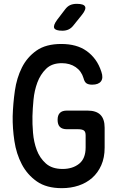

<svg xmlns="http://www.w3.org/2000/svg" viewBox="-20 -970 640 1000"><path d="M426 -265Q426 -285 416 -291Q406 -297 386 -297H328Q304 -297 292 -309Q280 -321 280 -346Q280 -370 292 -382Q304 -394 328 -394H436Q481 -394 503 -372Q525 -350 525 -305V-201Q525 -149 507.5 -109.5Q490 -70 460 -43.5Q430 -17 389.5 -3.5Q349 10 302 10Q222 10 172 -25Q122 -60 93.5 -114.5Q65 -169 55 -235.5Q45 -302 46 -365Q48 -431 57.5 -497.5Q67 -564 94 -618Q121 -672 170 -706.5Q219 -741 299 -741Q339 -741 372 -732Q405 -723 431 -704.5Q457 -686 476.5 -659.5Q496 -633 508 -596Q519 -564 506 -546.5Q493 -529 460 -529Q441 -529 430.5 -536Q420 -543 415 -563Q404 -600 374 -620.5Q344 -641 302 -641Q250 -641 220 -611.5Q190 -582 174.5 -540Q159 -498 154.5 -450.5Q150 -403 149 -365Q148 -326 152 -278Q156 -230 171.5 -188.5Q187 -147 219 -118.5Q251 -90 306 -90Q358 -90 392 -117Q426 -144 426 -202ZM305 -810Q269 -810 262.5 -823.5Q256 -837 277 -866L319 -921Q331 -937 345.5 -943.5Q360 -950 380 -950Q416 -950 423 -936Q430 -922 407 -893L362 -837Q351 -823 337 -816.5Q323 -810 305 -810Z"/></svg>

Font: Maple Mono Medium
Style: Regular
Weight: 500
Monospace: yes
Designer: subframe7536
Version: Version 7.000